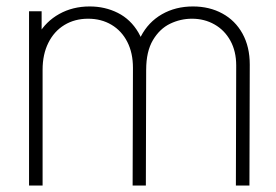

<svg xmlns="http://www.w3.org/2000/svg" viewBox="-20 -575 854 595"><path d="M575 -517Q539.5 -517 507.2 -501.5Q475 -486 454 -450.8Q433 -415.5 433 -359H396Q393.5 -417.5 416.5 -462Q439.5 -506.5 481.8 -530.8Q524 -555 578 -555Q629 -555 669 -533.2Q709 -511.5 731.5 -470.8Q754 -430 754 -375L753 0H711L712 -372Q712 -416 694 -448.8Q676 -481.5 644.8 -499.2Q613.5 -517 575 -517ZM70 -540H109V-430H112V0H70ZM253 -517Q211.5 -517 179.5 -497.5Q147.5 -478 129.8 -442.2Q112 -406.5 112 -359L75 -375Q75 -426.5 98.5 -467.5Q122 -508.5 163.8 -531.8Q205.5 -555 258 -555Q305.5 -555 345.2 -535Q385 -515 409 -474Q433 -433 433 -372L432 0H391L392 -365Q392 -411 374.5 -445.2Q357 -479.5 325.5 -498.2Q294 -517 253 -517Z"/></svg>

Font: Tap Sans
Style: Regular
Weight: 400
Designer: Tap Payments
Foundry: Tap Payments
Version: Version 1.001;Glyphs 3.1.2 (3151)